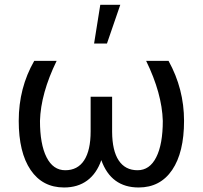

<svg xmlns="http://www.w3.org/2000/svg" viewBox="-20 -787 864 816"><path d="M220.7 -528.3Q153.3 -390.1 149.9 -273.4Q149.9 -174.3 177.7 -118.9Q205.6 -63.5 257.3 -63.5Q310.1 -63.5 337.6 -105.7Q365.2 -147.9 365.2 -229V-376H456.5V-226.6Q457 -146.5 484.6 -105Q512.2 -63.5 564.5 -63.5Q616.2 -63.5 644 -118.7Q671.9 -173.8 671.9 -273.4Q668.5 -390.1 601.1 -528.3H696.3Q762.2 -409.2 762.2 -273.4Q762.2 -139.2 711.7 -64.7Q661.1 9.8 569.3 9.8Q452.1 9.8 410.6 -106.4Q390.6 -49.3 350.6 -19.8Q310.5 9.8 252.4 9.8Q160.6 9.8 110.1 -64.7Q59.6 -139.2 59.6 -273.4Q59.6 -413.6 125.5 -528.3ZM406.2 -766.6H491.2L434.6 -602.1H379.9Z"/></svg>

Font: SteelSelectRoboto
Style: Roboto-Regular
Weight: 400
Designer: Google
Version: Version 2.137; 2017